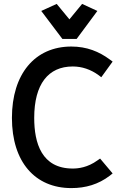

<svg xmlns="http://www.w3.org/2000/svg" viewBox="-20 -950 619 982"><path d="M556 -635 541 -646C487 -686 424 -712 345 -712C158 -712 41 -571 41 -347C41 -122 159 12 345 12C418 12 483 -7 541 -51L556 -63L492 -139L479 -130C428 -93 380 -88 352 -88C193 -88 155 -218 155 -347C155 -520 227 -610 352 -610C399 -610 444 -595 485 -565L498 -555ZM299 -751H372L478 -894L400 -930L335 -851L270 -930L191 -894Z"/></svg>

Font: Mint Spirit No2
Style: Bold
Weight: 700
Designer: HARENDAL Hirwen
Foundry: Arkandis Digital Foundry.
Version: Version 1.004;FFEdit